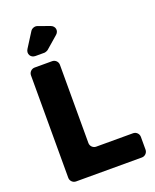

<svg xmlns="http://www.w3.org/2000/svg" viewBox="-166 -1016 893 1109"><g transform="rotate(-20 280.0 -461.0)"><path d="M274 -894 201 -920C187 -925 168 -918 160 -905L103 -815C87 -790 103 -761 132 -761H188C193 -761 207 -766 211 -770L286 -835C307 -853 302 -884 274 -894ZM248 -184V-665C248 -684 232 -700 213 -700H105C86 -700 70 -684 70 -665V-35C70 -16 86 0 105 0H510C529 0 545 -16 545 -35V-114C545 -133 529 -149 510 -149H283C264 -149 248 -165 248 -184Z"/></g></svg>

Font: Trueno
Style: RoundBd
Weight: 700
Designer: Julieta Ulanovsky, Jasper
Foundry: Julieta Ulanovsky, Cannot Into Space Fonts
Version: Version 3.001